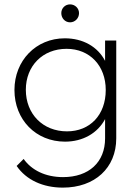

<svg xmlns="http://www.w3.org/2000/svg" viewBox="-20 -650 626 877"><path d="M267 207C413 207 511 117 511 -18V-465H460V-372C426 -437 359 -475 276 -475C144 -475 46 -373 46 -239C46 -103 144 -3 277 -3C359 -3 426 -42 460 -106V-18C460 91 386 159 268 159C187 159 124 127 88 76L56 108C100 172 176 207 267 207ZM98 -240C98 -349 175 -427 284 -427C390 -427 463 -350 463 -239C463 -125 391 -50 286 -50C176 -50 98 -129 98 -240ZM260 -590C260 -567 277 -548 300 -548C323 -548 341 -567 341 -590C341 -612 323 -630 300 -630C277 -630 260 -612 260 -590Z"/></svg>

Font: MV Cash ExtraLight
Style: Regular
Weight: 200
Designer: Rodrigo Fuenzalida
Foundry: fragTYPE
Version: Version 1.100;Glyphs 3.1.2 (3151)